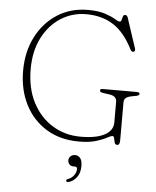

<svg xmlns="http://www.w3.org/2000/svg" viewBox="-62 -766 866 1064"><g transform="rotate(5 371.0 -234.0)"><path d="M624.5 -9Q624.5 17 610 17Q598.5 17 595.2 5.5Q592 -6 590 -17.8Q588 -29.5 580.5 -29.5Q571.5 -29.5 550.2 -17.8Q529 -6 491.8 5.5Q454.5 17 397 17Q291.5 17 214.8 -30.5Q138 -78 96.5 -160.2Q55 -242.5 55 -347Q55 -453.5 97.5 -536.2Q140 -619 214.2 -666.5Q288.5 -714 384.5 -714Q442 -714 479 -701.8Q516 -689.5 536 -677.2Q556 -665 564 -665Q572 -665 574.2 -674.8Q576.5 -684.5 579.5 -694.2Q582.5 -704 592.5 -704Q602 -704 606.5 -691.5L662.5 -522Q664.5 -515 661.8 -509.8Q659 -504.5 652.5 -504.5Q643.5 -504.5 638 -515.5Q591.5 -608 528 -648.8Q464.5 -689.5 376.5 -689.5Q299 -689.5 235.2 -648.8Q171.5 -608 133.8 -534Q96 -460 96 -360.5Q96 -252.5 137 -174Q178 -95.5 247.8 -53Q317.5 -10.5 404 -10.5Q491 -10.5 537.2 -35.5Q583.5 -60.5 583.5 -105V-220Q583.5 -251.5 545 -257.5L506.5 -263Q489 -265.5 489 -275Q489 -284.5 504.5 -284.5H693.5Q709 -284.5 709 -275Q709 -266.5 692 -263L663.5 -257.5Q643 -253 633.8 -244.8Q624.5 -236.5 624.5 -220ZM380 157Q365 157 356.5 148Q348 139 348 126Q348 112 358 102.8Q368 93.5 383 93.5Q399.5 93.5 411.2 106.8Q423 120 423 152Q423 188.5 405.5 212.8Q388 237 361 245Q349.5 248.5 346.5 241Q343 233 354 229.5Q375 222 387.5 205.2Q400 188.5 400 170Q400 157 388 157Z"/></g></svg>

Font: Fraunces 9pt S050 Thin
Style: Regular
Weight: 100
Version: Version 1.000; ttfautohint (v1.8.3)